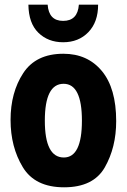

<svg xmlns="http://www.w3.org/2000/svg" viewBox="-20 -789 540 818"><path d="M398 -769H316Q311 -700 249 -700Q188 -700 183 -769H101Q102 -690 143.5 -649.5Q185 -609 249 -609Q315 -609 356.5 -652Q398 -695 398 -769ZM475 -273Q475 -413 414 -486.5Q353 -560 250 -560Q133 -560 79 -477.5Q25 -395 25 -278Q25 -163 77 -77Q129 9 253 9Q378 9 426.5 -76Q475 -161 475 -273ZM171 -275Q171 -432 251 -432Q329 -432 329 -275Q329 -118 252 -118Q171 -118 171 -275Z"/></svg>

Font: Noto Sans Mono UI Condensed ExtraBold
Style: Regular
Weight: 800
Width: 3
Designer: Monotype Design team
Foundry: Monotype Imaging Inc.
Version: 1.000